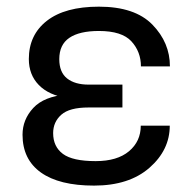

<svg xmlns="http://www.w3.org/2000/svg" viewBox="-20 -548 566 582"><path d="M265.1 14.6Q159.7 14.6 104 -25.1Q48.3 -64.9 48.3 -139.6Q48.3 -185.5 80.8 -220.7Q113.3 -255.9 183.6 -261.7V-251Q127.9 -259.3 97.7 -290.3Q67.4 -321.3 67.4 -369.1Q67.4 -442.4 122.3 -485.1Q177.2 -527.8 279.8 -527.8Q388.7 -527.8 441.9 -473.4Q495.1 -418.9 495.1 -346.7H407.2Q407.2 -391.1 378.4 -422.6Q349.6 -454.1 279.8 -454.1Q220.7 -454.1 190.2 -433.3Q159.7 -412.6 159.7 -368.7Q159.7 -329.1 183.3 -310.3Q207 -291.5 248.5 -291.5H351.1V-222.2H248.5Q190.4 -222.2 165.8 -200.2Q141.1 -178.2 141.1 -144.5Q141.1 -103.5 170.7 -81.5Q200.2 -59.6 270 -59.6Q335.4 -59.6 371.1 -89.6Q406.7 -119.6 406.7 -167H494.6Q494.6 -93.3 432.9 -39.3Q371.1 14.6 265.1 14.6Z"/></svg>

Font: RobotoFlex
Style: Regular
Weight: 400
Designer: Berlow after Robertson
Foundry: Google
Version: Version 2.136